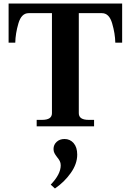

<svg xmlns="http://www.w3.org/2000/svg" viewBox="-20 -720 745 1094"><path d="M189 -37H219Q248 -37 262 -46.5Q276 -56 276 -75V-645H143Q102 -645 85 -587Q68 -529 67 -477H29V-700H676V-477H637Q636 -529 619 -587Q602 -645 561 -645H429V-75Q429 -37 485 -37H516V0H189ZM269 332Q326 273 326 222Q326 208 320.5 197.5Q315 187 305 175Q295 162 290 152Q285 142 285 129Q285 105 302.5 88.5Q320 72 348 72Q379 72 399.5 95.5Q420 119 420 161Q420 214 383 266Q346 318 293 354Z"/></svg>

Font: Taviraj SemiBold
Style: Regular
Weight: 600
Designer: Katatrad Team
Foundry: CadsonDemak
Version: Version 1.001